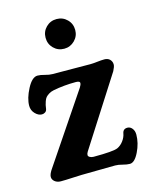

<svg xmlns="http://www.w3.org/2000/svg" viewBox="-104 -736 647 813"><g transform="rotate(-15 219.5 -329.5)"><path d="M287.1 -601.1Q287.1 -574.2 268.1 -555.2Q249 -536.1 222.2 -536.1Q194.8 -536.1 176 -554.9Q157.2 -573.7 157.2 -601.1Q157.2 -628.4 176 -647.2Q194.8 -666 222.2 -666Q249.5 -666 268.3 -647.2Q287.1 -628.4 287.1 -601.1ZM154.3 -1Q145 -1 114.5 0.7Q84 2.4 62.5 2.4Q46.9 2.4 36.4 -6.1Q25.9 -14.6 25.9 -26.4Q25.9 -39.6 41.5 -61.5L242.7 -359.9Q250 -371.1 250 -378.9Q250 -387.2 231.9 -387.2Q180.2 -387.2 132.8 -377.9Q120.6 -375.5 111.3 -369.6Q102.1 -363.8 97.2 -358.2Q92.3 -352.5 88.6 -342Q85 -331.5 84 -326.4Q83 -321.3 81.1 -309.1Q79.6 -300.8 73.2 -296.4Q66.9 -292 58.6 -292Q43.5 -292 29.5 -306.4Q15.6 -320.8 15.6 -340.8Q15.6 -373.5 37.1 -414.6Q58.6 -455.6 82.5 -455.6Q95.7 -455.6 113.8 -450.4Q131.8 -445.3 146 -445.3Q169.9 -445.3 236.3 -444.8Q302.7 -444.3 311.5 -444.3Q323.2 -444.3 341.8 -446.5Q360.4 -448.7 374 -448.7Q389.2 -448.7 397.9 -439.7Q406.7 -430.7 406.7 -417.5Q406.7 -408.2 397.5 -390.6L205.1 -89.8Q200.2 -82 200.2 -75.7Q200.2 -69.8 207.3 -65.9Q214.4 -62 223.6 -62Q310.5 -62 329.6 -70.8Q345.2 -78.1 356.4 -93.3Q367.7 -108.4 370.6 -125Q374 -144 393.1 -144Q405.3 -144 413.8 -133.3Q422.4 -122.6 422.4 -106.4Q422.4 -68.8 403.8 -31Q385.3 6.8 364.3 6.8Q351.1 6.8 333.5 2Q315.9 -2.9 301.8 -2.9Q283.2 -2.9 229.7 -2Q176.3 -1 154.3 -1Z"/></g></svg>

Font: Cooper* SemiBold
Style: Regular
Weight: 600
Designer: Owen Earl
Foundry: indestructible type*
Version: Version 0.001